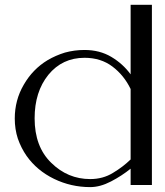

<svg xmlns="http://www.w3.org/2000/svg" viewBox="-20 -766 681 793"><path d="M519.5 -746.1Q519.5 -692.4 519.5 -585.9Q519.5 -575.2 519.5 -552.7Q519.5 -521.5 519.5 -459Q487.3 -502.9 439.5 -531.2Q391.6 -559.6 329.1 -559.6Q287.1 -559.6 248 -548.8Q210 -537.1 176.8 -517.6Q115.2 -480.5 78.1 -416Q41 -352.5 41 -276.4Q41 -232.4 53.7 -193.4Q67.4 -154.3 89.8 -122.1Q132.8 -61.5 203.1 -27.3Q273.4 6.8 352.5 6.8Q393.6 6.8 438.5 -16.6Q483.4 -40 519.5 -69.3Q519.5 -46.9 519.5 -2Q548.8 -2 607.4 -2Q607.4 -250 607.4 -746.1Q578.1 -746.1 519.5 -746.1ZM352.5 -26.4Q259.8 -26.4 191.4 -93.8Q123 -160.2 123 -277.3Q123 -386.7 179.7 -457Q237.3 -527.3 329.1 -527.3Q396.5 -527.3 444.3 -491.2Q492.2 -455.1 519.5 -398.4Q519.5 -301.8 519.5 -107.4Q487.3 -76.2 446.3 -51.8Q405.3 -26.4 352.5 -26.4Z"/></svg>

Font: Suave
Style: Regular
Weight: 400
Designer: Manu Ambady
Version: Version 1.0